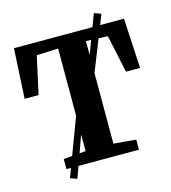

<svg xmlns="http://www.w3.org/2000/svg" viewBox="-127 -921 977 1094"><g transform="rotate(-15 361.5 -374.0)"><path d="M279.5 -71V-676L152 -670.5L103.5 -448.5H21L37 -743H686L702 -448.5H619L571.5 -670.5L443.5 -676V-71L575.5 -59.5V0H147.5V-59.5ZM153.5 55 319.5 -386 374 -410 528.5 -818.5 569 -803.5 408 -397 352 -370.5 193.5 69.5Z"/></g></svg>

Font: Merriweather 28pt ExtraBold
Style: Regular
Weight: 800
Version: Version 2.100